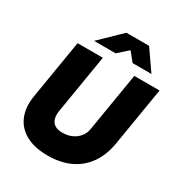

<svg xmlns="http://www.w3.org/2000/svg" viewBox="-210 -1059 1145 1217"><g transform="rotate(30 362.5 -450.0)"><path d="M316 12Q220 12 156.5 -22.5Q93 -57 66.5 -120.5Q40 -184 54 -271L125 -700H310L239 -271Q233 -235 241 -210Q249 -185 270 -172.5Q291 -160 323 -160Q362 -160 393 -174Q424 -188 444 -213Q464 -238 469 -271L540 -700H725L654 -271Q639 -181 594.5 -117.5Q550 -54 479.5 -21Q409 12 316 12ZM208 -765 360 -912H525V-907L366 -765ZM490 -765 376 -907V-912H526L628 -765Z"/></g></svg>

Font: Figtree Black
Style: Italic
Weight: 900
Italic angle: -9.5°
Foundry: Erik Kennedy
Version: Version 2.001;gftools[0.9.30]